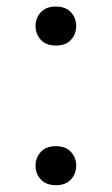

<svg xmlns="http://www.w3.org/2000/svg" viewBox="-20 -541 333 572"><path d="M85.9 -47.4Q85.9 -23.4 101.6 -6.3Q117.2 10.7 146.5 10.7Q175.8 10.7 191.4 -6.3Q207 -23.4 207 -47.4Q207 -71.3 191.4 -88.4Q175.8 -105.5 146.5 -105.5Q117.2 -105.5 101.6 -88.4Q85.9 -71.3 85.9 -47.4ZM85.9 -463.4Q85.9 -439.5 101.6 -422.4Q117.2 -405.3 146.5 -405.3Q175.8 -405.3 191.4 -422.4Q207 -439.5 207 -463.4Q207 -487.3 191.4 -504.4Q175.8 -521.5 146.5 -521.5Q117.2 -521.5 101.6 -504.4Q85.9 -487.3 85.9 -463.4Z"/></svg>

Font: Roboto Flex
Style: Regular
Weight: 400
Designer: Berlow after Robertson
Foundry: Google
Version: Version 3.200;gftools[0.9.32]